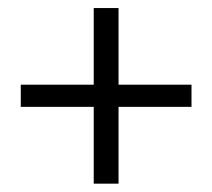

<svg xmlns="http://www.w3.org/2000/svg" viewBox="-20 -542 514 465"><path d="M207 -97.2V-283.2H30.3V-336.9H207V-522.5H267.1V-336.9H443.8V-283.2H267.1V-97.2Z"/></svg>

Font: Elstob 18pt
Style: Bold
Weight: 700
Designer: Peter S. Baker
Version: Version 1.015